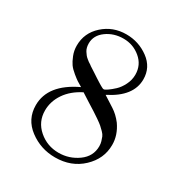

<svg xmlns="http://www.w3.org/2000/svg" viewBox="-162 -786 879 928"><g transform="rotate(30 277.5 -322.0)"><path d="M68.8 -150.9Q68.8 -266.1 213.9 -335V-335.9Q194.8 -347.2 187 -352.1Q179.2 -356.9 158.2 -374Q137.2 -391.1 126.7 -406Q116.2 -420.9 106.2 -446Q96.2 -471.2 96.2 -499Q96.2 -569.8 149.7 -617.9Q203.1 -666 277.8 -666Q346.7 -666 401.9 -625.5Q457 -585 457 -518.1Q457 -422.9 336.9 -362.8V-361.8Q381.8 -333 396 -324Q410.2 -314.9 423.6 -302.5Q437 -290 450.2 -272.9Q485.4 -222.2 484.9 -168Q484.9 -90.8 425 -34.4Q365.2 22 274.9 22Q194.8 22 131.8 -25.4Q68.8 -72.8 68.8 -150.9ZM120.1 -150.9Q120.1 -87.9 167.5 -46.9Q214.8 -5.9 278.8 -5.9Q337.9 -5.9 386 -40.5Q434.1 -75.2 434.1 -131.8Q434.1 -146 430.4 -158Q426.8 -169.9 422.9 -179.9Q418.9 -189.9 407.5 -201.4Q396 -212.9 387.5 -220.5Q378.9 -228 358.9 -241.9Q338.9 -255.9 325.9 -263.9Q313 -272 284.4 -290Q255.9 -308.1 237.8 -319.8Q180.7 -291 150.4 -246.3Q120.1 -201.7 120.1 -150.9ZM141.1 -537.1Q141.1 -525.9 143.6 -515.4Q146 -504.9 151.6 -496.3Q157.2 -487.8 162.1 -481.4Q167 -475.1 174.6 -469Q182.1 -462.9 186.5 -459.5Q190.9 -456.1 198.2 -452.1L205.1 -446.8Q219.2 -438 235.1 -427.5Q251 -417 259.5 -411.4Q268.1 -405.8 277.6 -399.9Q287.1 -394 292 -391.1Q296.9 -388.2 302 -385.5Q307.1 -382.8 309.6 -381.8Q312 -380.9 314.9 -380.9Q319.8 -380.9 334.5 -390.9Q349.1 -400.9 366.9 -417.5Q384.8 -434.1 398.4 -461.4Q412.1 -488.8 412.1 -518.1Q412.1 -572.3 371.1 -606.7Q330.1 -641.1 276.1 -641.1Q222.2 -641.1 181.6 -611.6Q141.1 -582 141.1 -537.1Z"/></g></svg>

Font: CMU Serif Upright Italic
Style: UprightItalic
Weight: 500
Version: Version 0.7.0